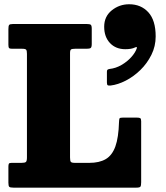

<svg xmlns="http://www.w3.org/2000/svg" viewBox="-20 -860 760 880"><path d="M82 -636.5H35.5Q24.5 -636.5 21.5 -640Q18.5 -643.5 18.5 -655V-726.5Q18.5 -741 21.8 -745.5Q25 -750 40 -750H377Q391.5 -750 396 -746.5Q400.5 -743 400.5 -728V-658.5Q400.5 -643.5 395.5 -640Q390.5 -636.5 376.5 -636.5H324.5Q310.5 -636.5 305.8 -633.5Q301 -630.5 301 -616.5V-138.5Q301 -122.5 304.8 -118Q308.5 -113.5 324.5 -113.5H389Q435.5 -113.5 464.8 -130.8Q494 -148 508.8 -188.8Q523.5 -229.5 525.5 -301Q526 -314 528 -317.5Q530 -321 543.5 -321H607Q619 -321 623 -318.2Q627 -315.5 627 -304V-25Q627 -9.5 623.8 -4.8Q620.5 0 605.5 0H41Q26.5 0 22.5 -3.8Q18.5 -7.5 18.5 -22.5V-96Q18.5 -106 20.8 -109.8Q23 -113.5 32.5 -113.5H78Q94 -113.5 98.8 -117.8Q103.5 -122 103.5 -138.5V-613Q103.5 -627.5 100 -632Q96.5 -636.5 82 -636.5ZM457.5 -737.5Q457.5 -784.5 492.2 -812.5Q527 -840.5 572 -840.5Q626 -840.5 659.8 -803.8Q693.5 -767 693.5 -693Q693.5 -648 674 -608.8Q654.5 -569.5 623.5 -539.2Q592.5 -509 556.5 -490.5Q520.5 -472 487 -468Q477.5 -467 473.8 -469.2Q470 -471.5 470 -482V-531.5Q470 -538.5 473.2 -540.8Q476.5 -543 482.5 -544Q510.5 -547 536.5 -562Q562.5 -577 581.5 -598Q600.5 -619 607 -639Q609.5 -647.5 599 -642.5Q583 -634.5 554.5 -634.5Q510.5 -634.5 484 -662.8Q457.5 -691 457.5 -737.5Z"/></svg>

Font: Besley* Narrow Heavy
Style: Regular
Weight: 800
Width: 4
Designer: Owen Earl
Foundry: indestructible type*
Version: Version 3.000; ttfautohint (v1.8.3)